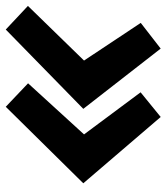

<svg xmlns="http://www.w3.org/2000/svg" viewBox="23 -591 564 650"><g transform="rotate(-90 305.0 -266.0)"><path d="M465.5 -4 261.5 -266 530 -528.5 610 -453.5 425 -263.5 552.5 -71.5ZM234 -4 9.5 -266 268.5 -528.5 348 -453 175 -263.5 317.5 -72Z"/></g></svg>

Font: Google Sans Code
Style: Italic
Weight: 400
Italic angle: -10°
Monospace: yes
Designer: Google Sans Code Authors
Foundry: Google LLC
Version: Version 6.000